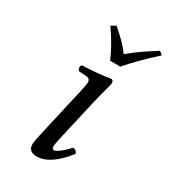

<svg xmlns="http://www.w3.org/2000/svg" viewBox="-164 -725 723 818"><g transform="rotate(30 197.5 -316.5)"><path d="M245.1 -319.8 200.2 -124Q189 -74.2 189 -64Q189 -49.8 198.2 -49.8Q207 -49.8 226.3 -64.2Q245.6 -78.6 264.2 -100.1Q281.2 -100.1 287.1 -83Q214.8 9.8 147.9 9.8Q106.9 9.8 106.9 -27.8Q106.9 -43 124 -115.2L170.9 -320.8Q180.2 -364.7 180.2 -371.1Q180.2 -390.6 162.1 -392.1L122.1 -395Q111.3 -411.6 121.1 -422.9Q213.9 -426.8 257.8 -436Q270 -436 270 -420.9Q270 -415 267.1 -404.1Q264.2 -393.1 257.6 -369.4Q251 -345.7 245.1 -319.8ZM266.1 -500H215.8Q191.4 -559.6 142.1 -629.9L165 -643.1Q195.3 -616.7 214.8 -597.2Q234.4 -577.6 252 -553.2Q298.8 -593.3 378.9 -643.1L395 -629.9Q314 -556.2 266.1 -500Z"/></g></svg>

Font: Common Serif
Style: Italic
Weight: 400
Italic angle: -12°
Designer: Philipp H. Poll, Khaled Hosny
Foundry: Stefan Peev, Context Ltd.
Version: Version 1.026